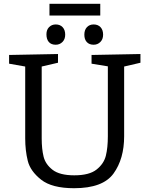

<svg xmlns="http://www.w3.org/2000/svg" viewBox="-20 -984 788 1013"><path d="M721 -699V-653L635 -633V-265Q635 -146 579 -68.5Q523 9 371 9Q254 9 197 -36Q140 -81 126.5 -135.5Q113 -190 113 -254V-633L28 -648V-694L286 -699V-653L200 -633V-254Q200 -198 210 -157.5Q220 -117 257.5 -88Q295 -59 372 -59Q451 -59 489.5 -89.5Q528 -120 538.5 -162.5Q549 -205 549 -265V-634L463 -648V-694ZM225 -803Q225 -827 239 -841Q253 -855 274 -855Q297 -855 310.5 -840.5Q324 -826 324 -801Q324 -777 309.5 -762.5Q295 -748 274 -748Q250 -748 237.5 -762.5Q225 -777 225 -803ZM425 -801Q425 -826 438.5 -840.5Q452 -855 474 -855Q497 -855 510.5 -840.5Q524 -826 524 -801Q524 -777 509.5 -762.5Q495 -748 474 -748Q451 -748 438 -762Q425 -776 425 -801ZM241 -964H509V-902H241Z"/></svg>

Font: Bitter Pro
Style: Regular
Weight: 400
Designer: Sol Matas, and Bitter project Authors
Foundry: Sol Matas
Version: Version 1.010